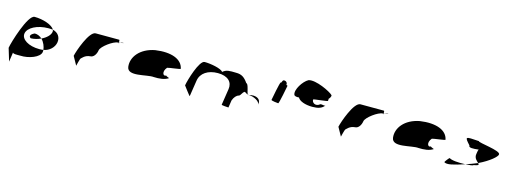

<svg xmlns="http://www.w3.org/2000/svg" viewBox="-12 -1667 7438 2819"><g transform="rotate(15 3707.0 -257.5)"><path d="M54 -12 113 183 134 40C145 58 178 56 248 56C378 63 541 2 554 -80C556 -90 555 -101 555 -113C535 -111 516 -109 493 -109C330 -109 210 -184 224 -275C238 -366 378 -440 544 -440C568 -440 589 -439 612 -436C580 -501 433 -549 306 -549C203 -549 66 -92 54 -12ZM331 -230C384 -232 438 -246 483 -267C453 -295 415 -314 371 -314C302 -284 299 -250 331 -230ZM483 -267C527 -225 550 -161 555 -113C645 -129 714 -196 726 -275C738 -353 693 -419 612 -436C617 -425 619 -414 617 -403C609 -353 555 -301 483 -267Z M1007 -145 1080 -14C1079 -6 1107 -135 1118 -135C1129 -142 1163 -194 1243 -201C1295 -201 1331 -258 1340 -318C1349 -378 1517 -501 1585 -501C1585 -501 1590 -502 1598 -503C1599 -520 1598 -546 1592 -546C1592 -546 1376 -547 1234 -547C1136 -547 1024 -225 1007 -145ZM1598 -503C1598 -498 1597 -494 1597 -491C1597 -494 1604 -500 1614 -505C1608 -504 1603 -504 1598 -503ZM1614 -505C1645 -510 1685 -517 1658 -517C1642 -517 1626 -511 1614 -505Z M1823 -196C1842 -52 2115 -160 2223 -148C2308 -144 2388 -152 2445 -191C2437 -193 2391 -212 2394 -217C2353 -188 2313 -257 2377 -330C2399 -340 2583 -358 2575 -368C2549 -506 2382 -570 2141 -535C1918 -493 1804 -341 1823 -196ZM2394 -217C2394 -217 2394 -218 2394 -218C2394 -218 2394 -217 2394 -217ZM2446 -192 2445 -191C2447 -191 2447 -191 2446 -190Z M2699 -149C2699 -149 2805 -6 2806 -14L2844 -261C2862 -376 2969 -448 3119 -448C3273 -448 3347 -370 3330 -261L3292 -14C3291 -6 3387 0 3398 0L3415 -112C3433 -164 3467 -200 3498 -208C3525 -208 3567 -320 3558 -261C3565 -309 3581 -269 3623 -257C3604 -290 3592 -413 3559 -413C3503 -494 3456 -522 3376 -522C3276 -525 3225 -526 3174 -481C3139 -526 2981 -555 2888 -555C2808 -555 2711 -230 2699 -149ZM3623 -257C3625 -254 3627 -252 3629 -251L3638 -254ZM3638 -254H3647C3707 -254 3816 -205 3807 -149L3810 -170C3819 -228 3769 -264 3705 -264C3684 -264 3660 -261 3638 -254Z M3980 -272C3978 -260 4075 -249 4088 -249C4100 -249 4151 -518 4153 -530C4154 -534 4146 -538 4133 -541C4135 -548 4136 -556 4133 -564C4127 -588 4100 -602 4076 -594C4070 -594 4061 -578 4052 -554H4045C4032 -554 3982 -284 3980 -272Z M4285 -431C4293 -412 4323 -407 4361 -410C4384 -361 4476 -328 4583 -328C4673 -328 4724 -346 4763 -392C4747 -389 4701 -402 4690 -396C4627 -342 4563 -388 4569 -436C4570 -444 4791 -462 4785 -472C4786 -484 4787 -495 4787 -506C4801 -515 4823 -555 4812 -567C4772 -610 4534 -726 4430 -692C4351 -650 4256 -501 4285 -431ZM4763 -392C4767 -393 4769 -394 4768 -398C4767 -396 4764 -394 4763 -392Z M5031 -145 5104 -14C5103 -6 5131 -135 5142 -135C5153 -142 5187 -194 5267 -201C5319 -201 5355 -258 5364 -318C5373 -378 5541 -501 5609 -501C5609 -501 5614 -502 5622 -503C5623 -520 5622 -546 5616 -546C5616 -546 5400 -547 5258 -547C5160 -547 5048 -225 5031 -145ZM5622 -503C5622 -498 5621 -494 5621 -491C5621 -494 5628 -500 5638 -505C5632 -504 5627 -504 5622 -503ZM5638 -505C5669 -510 5709 -517 5682 -517C5666 -517 5650 -511 5638 -505Z M5847 -196C5866 -52 6139 -160 6247 -148C6332 -144 6412 -152 6469 -191C6461 -193 6415 -212 6418 -217C6377 -188 6337 -257 6401 -330C6423 -340 6607 -358 6599 -368C6573 -506 6406 -570 6165 -535C5942 -493 5828 -341 5847 -196ZM6418 -217C6418 -217 6418 -218 6418 -218C6418 -218 6418 -217 6418 -217ZM6470 -192 6469 -191C6471 -191 6471 -191 6470 -190Z M6667 -46C6709 -14 6813 -43 6973 -95C6871 -91 6761 -98 6729 -124C6721 -124 6669 -56 6667 -46ZM6960 -378C6954 -340 7026 -344 7107 -354C7097 -333 7094 -306 7090 -279C7081 -218 7127 -184 7151 -161C7313 -239 7413 -329 7414 -362C7424 -424 7074 -450 7078 -475C6863 -490 6859 -490 6960 -378ZM6973 -95C7040 -98 7090 -105 7091 -114C7172 -128 7172 -140 7151 -161C7092 -137 7034 -114 6973 -95Z"/></g></svg>

Font: Ampere
Style: SCUltExtIta
Weight: 400
Version: Version 1